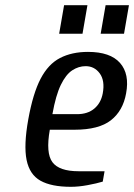

<svg xmlns="http://www.w3.org/2000/svg" viewBox="-20 -710 517 740"><path d="M253 10Q178 10 136 -13.5Q94 -37 82.5 -93.5Q71 -150 89 -250Q107 -350 136.5 -406.5Q166 -463 211.5 -486.5Q257 -510 319 -510Q405 -510 442.5 -467.5Q480 -425 466 -350Q454 -283 407.5 -246.5Q361 -210 267 -210H172Q156 -120 182 -85Q208 -50 283 -50H383L376 -10Q353 -3 318 3.5Q283 10 253 10ZM182 -270H277Q318 -270 343.5 -291.5Q369 -313 376 -350Q385 -399 364.5 -427Q344 -455 310 -455Q283 -455 258.5 -439Q234 -423 214.5 -383Q195 -343 182 -270ZM368 -580 387 -690H477L458 -580ZM208 -580 227 -690H317L298 -580Z"/></svg>

Font: Cuprum
Style: Italic
Weight: 400
Italic angle: -10°
Designer: Jovanny Lemonad
Foundry: Jovanny Lemonad
Version: Version 3.000